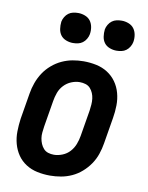

<svg xmlns="http://www.w3.org/2000/svg" viewBox="-84 -800 668 869"><g transform="rotate(10 250.0 -365.5)"><path d="M206 8Q176 8 147.5 2Q119 -4 95.5 -19Q72 -34 56.5 -56.5Q41 -79 33.5 -106.5Q26 -134 26.5 -163.5Q27 -193 31 -222L51 -342Q55 -367 64 -392Q73 -417 87.5 -439Q102 -461 123 -479Q144 -497 168 -508Q192 -519 217 -523.5Q242 -528 267 -528Q297 -528 325.5 -522Q354 -516 377.5 -501Q401 -486 417 -463.5Q433 -441 440.5 -413.5Q448 -386 447.5 -356.5Q447 -327 442 -298L422 -178Q418 -153 409.5 -128Q401 -103 386 -81Q371 -59 350.5 -41Q330 -23 306 -12Q282 -1 256.5 3.5Q231 8 206 8ZM207 -88Q226 -88 246 -96Q266 -104 280 -119.5Q294 -135 301.5 -154.5Q309 -174 312 -193L332 -313Q334 -327 335 -341Q336 -355 334.5 -368Q333 -381 328 -393Q323 -405 314.5 -414.5Q306 -424 293 -428Q280 -432 266 -432Q247 -432 227.5 -424Q208 -416 193.5 -400.5Q179 -385 172 -365.5Q165 -346 162 -327L142 -207Q140 -193 138.5 -179Q137 -165 139 -152Q141 -139 146 -127Q151 -115 159.5 -105.5Q168 -96 180.5 -92Q193 -88 207 -88ZM404 -601Q388 -601 372.5 -607Q357 -613 348 -625Q339 -637 336.5 -653.5Q334 -670 336 -687Q338 -698 344.5 -709Q351 -720 360.5 -727Q370 -734 381.5 -736.5Q393 -739 405 -739Q421 -739 436.5 -733Q452 -727 461 -715Q470 -703 473 -686.5Q476 -670 473 -653Q471 -642 464.5 -631Q458 -620 448.5 -613Q439 -606 427.5 -603.5Q416 -601 404 -601ZM204 -601Q188 -601 172.5 -607Q157 -613 148 -625Q139 -637 136.5 -653.5Q134 -670 136 -687Q138 -698 144.5 -709Q151 -720 160.5 -727Q170 -734 181.5 -736.5Q193 -739 205 -739Q221 -739 236.5 -733Q252 -727 261 -715Q270 -703 273 -686.5Q276 -670 273 -653Q271 -642 264.5 -631Q258 -620 248.5 -613Q239 -606 227.5 -603.5Q216 -601 204 -601Z"/></g></svg>

Font: Iosevka Curly
Style: Bold Italic
Weight: 700
Italic angle: -9°
Monospace: yes
Designer: Belleve Invis
Foundry: Belleve Invis
Version: Version 22.1.2; ttfautohint (v1.8.4)